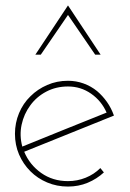

<svg xmlns="http://www.w3.org/2000/svg" viewBox="-20 -680 477 706"><path d="M230 -362Q277 -362 315 -335.5Q353 -309 372 -266Q295 -235 217.5 -204Q140 -173 62 -141Q51 -182 59.5 -221.5Q68 -261 91 -292Q114 -324 150 -343Q186 -362 230 -362ZM362 -46 349 -62Q326 -39 295 -26.5Q264 -14 230 -14Q174 -14 131.5 -44Q89 -74 69 -122Q152 -156 234 -188.5Q316 -221 399 -255Q389 -283 373 -305.5Q357 -328 337 -345Q315 -363 287.5 -373Q260 -383 230 -383Q189 -383 153.5 -367.5Q118 -352 92 -326Q65 -300 50 -264Q35 -228 35 -188Q35 -147 50 -112Q65 -77 92 -50Q118 -24 153.5 -9Q189 6 230 6Q269 6 302.5 -8Q336 -22 362 -46ZM130 -479Q155 -515 180 -552Q205 -589 230 -625Q255 -589 280 -552Q305 -515 330 -479H350Q320 -524 290 -569.5Q260 -615 230 -660Q200 -615 170 -569.5Q140 -524 110 -479Z"/></svg>

Font: Josefin Slab ExtraLight
Style: Regular
Weight: 250
Designer: Santiago Orozco
Foundry: Typemade
Version: Version 2.000